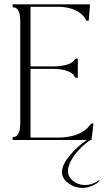

<svg xmlns="http://www.w3.org/2000/svg" viewBox="-20 -665 528 912"><path d="M413.1 -78.1H423.8Q419.9 -37.1 415 -5.9Q415 -2 414.1 0H413.1Q401.4 3.9 383.1 19.5Q364.7 35.2 346.7 55.7Q328.6 76.2 315.7 101.6Q302.7 127 302.7 147.5Q302.7 174.3 326.7 194.1Q350.6 213.9 383.8 213.9Q401.9 213.9 421.1 207Q440.4 200.2 449.2 190.4L452.1 194.3Q440.9 207.5 417.7 217.5Q394.5 227.5 374 227.5Q334 227.5 304.2 205.1Q274.4 182.6 274.4 152.3Q274.4 117.2 313.2 71.5Q352.1 25.9 392.6 0H335.9H125H100.6H76.2H40V-14.6H44.9Q59.6 -14.6 67.9 -31.5Q76.2 -48.3 76.2 -78.1V-566.4Q76.2 -596.2 67.9 -613Q59.6 -629.9 44.9 -629.9H40V-644.5H76.2H100.6H125H329.1H403.3H407.2V-638.7Q406.2 -628.9 404.3 -602.5Q402.3 -576.2 401.4 -566.4H390.6L384.8 -576.2Q370.1 -602.5 335.4 -617.7Q300.8 -632.8 254.9 -632.8H125V-349.6H232.4Q271.5 -349.6 298.3 -357.9Q325.2 -366.2 334 -380.9L337.9 -386.7H349.6V-349.6V-343.8V-337.9V-295.9H337.9L334 -302.7Q325.2 -318.8 298.1 -328.4Q271 -337.9 232.4 -337.9H125V-11.7H264.6Q311 -12.7 348.4 -27.3Q385.7 -42 405.3 -68.4Z"/></svg>

Font: Elaris
Style: Regular
Weight: 500
Version: Version 1.0